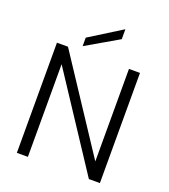

<svg xmlns="http://www.w3.org/2000/svg" viewBox="-161 -1029 1009 1145"><g transform="rotate(20 343.0 -457.0)"><path d="M607 0H537L150 -588V0H80V-699H150L537 -112V-699H607ZM436 -851 231 -732V-786L436 -914Z"/></g></svg>

Font: A Bank Premium Light
Style: Regular
Weight: 300
Designer: Ninad Kale (Devanagari), Jonny Pinhorn (Latin), Htun Naung (Myanmar)
Foundry: Indian Type Foundry
Version: 4.004